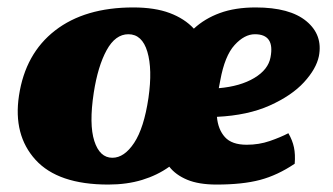

<svg xmlns="http://www.w3.org/2000/svg" viewBox="-20 -487 894 516"><path d="M338 -467Q396 -467 436 -452Q476 -437 501 -410Q530 -437 571 -452Q612 -467 667 -467Q759 -467 803.5 -430Q848 -393 837 -336Q830 -302 797 -266Q764 -230 705 -203.5Q646 -177 563 -173Q566 -139 584.5 -118.5Q603 -98 643 -98Q676 -98 705 -108Q734 -118 755 -129Q766 -110 770 -91Q774 -72 772 -47Q726 -16 679 -3.5Q632 9 562 9Q514 9 483 -4Q452 -17 435 -39Q403 -16 362 -3.5Q321 9 271 9Q136 9 75.5 -57.5Q15 -124 31 -230Q48 -343 128 -405Q208 -467 338 -467ZM325 -395Q290 -395 266.5 -352Q243 -309 232 -238Q219 -153 233.5 -108Q248 -63 282 -63Q314 -63 340.5 -103Q367 -143 379 -224Q390 -301 376 -348Q362 -395 325 -395ZM572 -271Q570 -260 568 -250Q626 -255 663.5 -277.5Q701 -300 707 -333Q719 -395 665 -395Q637 -395 610.5 -366Q584 -337 572 -271Z"/></svg>

Font: Vollkorn Black
Style: Italic
Weight: 900
Italic angle: -11°
Designer: Friedrich Althausen
Foundry: Friedrich Althausen
Version: Version 5.000; ttfautohint (v1.8.3)